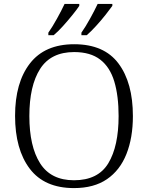

<svg xmlns="http://www.w3.org/2000/svg" viewBox="-20 -951 757 981"><path d="M358 10Q207 10 132 -89Q57 -188 57 -359Q57 -529 133 -627Q209 -725 359 -725Q512 -725 585.5 -626.5Q659 -528 659 -358Q659 -247 626 -164Q593 -81 526.5 -35.5Q460 10 358 10ZM358 -30Q481 -30 533.5 -117Q586 -204 586 -358Q586 -461 564 -534.5Q542 -608 492 -646.5Q442 -685 359 -685Q240 -685 185 -599Q130 -513 130 -358Q130 -203 185 -116.5Q240 -30 358 -30ZM396 -784Q417 -814 440 -855.5Q463 -897 479 -931H554V-921Q542 -904 519.5 -875.5Q497 -847 470.5 -818Q444 -789 423 -771H396ZM227 -784Q248 -814 271 -855.5Q294 -897 310 -931H385V-921Q374 -904 351 -875.5Q328 -847 302 -818Q276 -789 254 -771H227Z"/></svg>

Font: Noto Serif Hentaigana Light
Style: Regular
Weight: 300
Designer: Kazuhiro Yamada
Foundry: nipponia
Version: Version 1.000; ttfautohint (v1.8.4.7-5d5b)